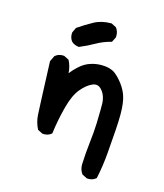

<svg xmlns="http://www.w3.org/2000/svg" viewBox="-103 -617 706 829"><g transform="rotate(15 250.0 -202.0)"><path d="M327.6 83Q329.6 31.7 335.4 -17.6Q341.3 -66.9 342.5 -104.2Q343.8 -141.6 343.8 -161.4Q343.8 -181.2 343.8 -192.1Q343.8 -203.1 341.3 -213.9Q335.9 -238.8 320.3 -254.4Q309.6 -265.6 296.4 -265.6Q290 -265.6 282.7 -262.7Q257.3 -252.4 232.7 -223.1Q208 -193.8 192.9 -136.2Q177.2 -78.1 168.9 -13.7Q162.6 -8.3 156.2 -5.4Q146.5 -1 134.8 -1Q131.8 -1 127.4 -1.5L105.5 -12.7Q90.3 -42.5 88.4 -75.2Q86.4 -107.9 78.6 -312.5L91.3 -338.4L92.3 -338.9Q105.5 -350.6 125 -350.6Q127.9 -350.6 132.3 -350.1L154.3 -338.9Q168 -312 169.4 -282.7Q183.6 -301.3 200.7 -316.4Q223.6 -337.9 251 -346.2Q273.4 -353.5 298.8 -353.5Q336.4 -353.5 358.9 -337.4Q377.9 -323.2 396 -299.1Q414.1 -274.9 421.9 -250.5Q432.1 -220.7 432.1 -167.5Q432.1 -139.2 429.2 -96.7Q426.3 -54.2 421.4 6.1Q416.5 66.4 404.3 123L402.8 124Q389.6 135.7 370.1 135.7Q367.2 135.7 362.8 135.3L341.3 124.5L340.3 123.5Q327.6 106.4 327.6 83ZM138.7 -450.2Q138.7 -453.1 139.2 -457.5L149.9 -480Q182.6 -502.4 215.6 -520.5Q248.5 -538.6 292 -538.6H293.5L314.9 -527.8L315.9 -526.9Q327.1 -511.7 327.1 -492.2Q327.1 -489.3 326.7 -484.9L315.4 -462.4Q278.3 -453.1 247.8 -435.5Q217.3 -418 182.6 -403.8Q163.6 -405.8 150.4 -417Q138.7 -430.7 138.7 -450.2Z"/></g></svg>

Font: Bakudai
Style: Medium
Weight: 500
Version: Version 1.48